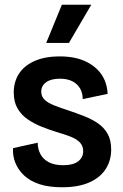

<svg xmlns="http://www.w3.org/2000/svg" viewBox="-20 -777 518 810"><path d="M242 13Q186 13 146.5 0Q107 -13 82 -36.5Q57 -60 45 -89.5Q33 -119 35 -152L139 -175Q139 -149 150.5 -127Q162 -105 186 -92.5Q210 -80 247 -80Q289 -80 310 -96.5Q331 -113 331 -139Q331 -161 317.5 -175.5Q304 -190 279 -200Q254 -210 219 -220Q187 -230 155.5 -242.5Q124 -255 97 -273.5Q70 -292 54 -319.5Q38 -347 38 -387Q38 -432 60 -466Q82 -500 125.5 -519.5Q169 -539 232 -539Q296 -539 340 -518.5Q384 -498 408 -463Q432 -428 434 -381L329 -359Q329 -384 318 -403.5Q307 -423 285.5 -434Q264 -445 233 -445Q195 -445 174.5 -430Q154 -415 154 -390Q154 -370 168 -356.5Q182 -343 207 -333Q232 -323 266 -312Q302 -300 335 -287Q368 -274 393.5 -256.5Q419 -239 434 -212.5Q449 -186 449 -146Q449 -100 426 -64Q403 -28 357 -7.5Q311 13 242 13ZM271 -596H175L241 -757H365Z"/></svg>

Font: Bricolage Grotesque SemiCondensed SemiBold
Style: Regular
Weight: 600
Width: 4
Designer: Mathieu Triay
Foundry: Atelier Triay
Version: Version 1.001;gftools[0.9.33.dev8+g029e19f]